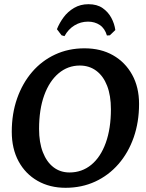

<svg xmlns="http://www.w3.org/2000/svg" viewBox="-20 -882 695 914"><path d="M292 12Q217 12 159 -21Q101 -54 68.5 -114Q36 -174 36 -255Q36 -341 61.5 -413.5Q87 -486 133 -539.5Q179 -593 242.5 -622.5Q306 -652 382 -652Q460 -652 518 -619Q576 -586 609 -526.5Q642 -467 642 -387Q642 -301 616.5 -228Q591 -155 544 -101Q497 -47 433 -17.5Q369 12 292 12ZM311 -61Q370 -61 414.5 -97.5Q459 -134 483.5 -202Q508 -270 508 -362Q508 -427 490 -473.5Q472 -520 438.5 -545Q405 -570 360 -570Q303 -570 259 -533Q215 -496 190.5 -428.5Q166 -361 166 -268Q166 -204 184 -157.5Q202 -111 234.5 -86Q267 -61 311 -61ZM399 -779Q364 -779 334.5 -761Q305 -743 287 -710L273 -714L251 -743Q263 -773 283 -800Q303 -827 333 -844.5Q363 -862 401 -862Q442 -862 468.5 -843.5Q495 -825 510 -797Q525 -769 529 -739L503 -714L489 -713Q479 -747 455 -763Q431 -779 399 -779Z"/></svg>

Font: Alegreya SemiBold
Style: Italic
Weight: 600
Italic angle: -7°
Designer: Juan Pablo del Peral
Foundry: Huerta Tipografica
Version: Version 2.009